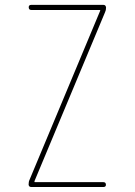

<svg xmlns="http://www.w3.org/2000/svg" viewBox="-20 -750 540 770"><path d="M98.6 -29.3 381.8 -707V-709Q381.8 -710 380.9 -710H105.5Q95.7 -710 95.2 -720.2Q94.7 -730.5 105.5 -730.5H394.5Q404.3 -730.5 405.3 -719.7Q405.3 -709 401.4 -701.2L118.2 -23.4V-21.5Q118.2 -20.5 119.1 -19.5H394.5Q404.3 -19.5 404.8 -9.8Q405.3 0 394.5 0H105.5Q95.7 0 94.7 -9.8Q94.7 -21.5 98.6 -29.3Z"/></svg>

Font: Rounded-X Mgen+ 1m thin
Style: Regular
Weight: 100
Designer: [Source Han Sans]
Ryoko NISHIZUKA  (kana & ideographs); Paul D. Hunt (Latin, Greek & Cyrillic); Wenlong ZHANG  (bopomofo
Version: Version 1.059.20150602